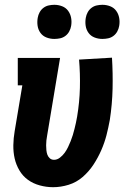

<svg xmlns="http://www.w3.org/2000/svg" viewBox="-20 -771 540 799"><path d="M201 8Q173 8 145.5 0.5Q118 -7 96.5 -22.5Q75 -38 61 -61.5Q47 -85 41 -111.5Q35 -138 35.5 -167Q36 -196 41 -225L73 -416H54V-530H230L176 -206Q174 -196 173 -186Q172 -176 172 -166Q172 -156 173 -146Q174 -136 177 -127.5Q180 -119 187 -112.5Q194 -106 205 -106Q218 -106 229.5 -115Q241 -124 249 -135Q257 -146 263 -158.5Q269 -171 274 -183.5Q279 -196 283 -209Q287 -222 290 -234.5Q293 -247 296 -260Q299 -273 301 -286Q311 -346 312.5 -405Q314 -464 309 -523L446 -531Q450 -466 448.5 -401.5Q447 -337 437 -272Q431 -239 423 -208Q415 -177 401.5 -146Q388 -115 369 -86Q350 -57 324 -34.5Q298 -12 265.5 -2Q233 8 201 8ZM406 -609Q389 -609 373.5 -615Q358 -621 348.5 -634Q339 -647 336.5 -663.5Q334 -680 337 -697Q339 -709 345 -720Q351 -731 361 -738.5Q371 -746 383 -748.5Q395 -751 406 -751Q423 -751 438.5 -745Q454 -739 463.5 -726Q473 -713 476 -696.5Q479 -680 476 -663Q474 -651 468 -640Q462 -629 452 -621.5Q442 -614 430 -611.5Q418 -609 406 -609ZM206 -609Q189 -609 173.5 -615Q158 -621 148.5 -634Q139 -647 136.5 -663.5Q134 -680 137 -697Q139 -709 145 -720Q151 -731 161 -738.5Q171 -746 183 -748.5Q195 -751 206 -751Q223 -751 238.5 -745Q254 -739 263.5 -726Q273 -713 276 -696.5Q279 -680 276 -663Q274 -651 268 -640Q262 -629 252 -621.5Q242 -614 230 -611.5Q218 -609 206 -609Z"/></svg>

Font: Iosevka Slab Heavy
Style: Italic
Weight: 900
Italic angle: -9°
Monospace: yes
Designer: Belleve Invis
Foundry: Belleve Invis
Version: Version 11.1.0; ttfautohint (v1.8.3)